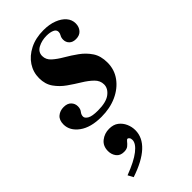

<svg xmlns="http://www.w3.org/2000/svg" viewBox="-245 -514 881 881"><g transform="rotate(-45 196.0 -73.0)"><path d="M146 12Q77 12 37.5 -17Q-2 -46 -2 -87Q-2 -115 14.5 -129Q31 -143 55 -143Q79 -143 91.5 -130Q104 -117 104 -99Q104 -82 95.5 -71.5Q87 -61 87 -49Q87 -38 102.5 -29Q118 -20 155 -20Q209 -20 234.5 -39.5Q260 -59 260 -85Q260 -110 240.5 -129Q221 -148 193 -165Q165 -182 136.5 -202Q108 -222 88.5 -249.5Q69 -277 69 -316Q69 -355 90 -387Q111 -419 149.5 -438.5Q188 -458 239 -458Q277 -458 305.5 -447Q334 -436 350 -417.5Q366 -399 366 -375Q366 -353 353 -338Q340 -323 316 -323Q295 -323 283.5 -334.5Q272 -346 272 -363Q272 -376 277.5 -385Q283 -394 283 -403Q283 -417 268 -423.5Q253 -430 231 -430Q200 -430 175.5 -417Q151 -404 151 -378Q151 -354 170.5 -336.5Q190 -319 218.5 -302.5Q247 -286 275.5 -265.5Q304 -245 323 -216.5Q342 -188 342 -145Q342 -99 316 -63.5Q290 -28 246 -8Q202 12 146 12ZM55 312 41 286Q107 261 139.5 235.5Q172 210 172 187Q172 177 167.5 172Q163 167 160 167Q155 167 149 175Q143 183 133.5 191Q124 199 106 199Q81 199 68.5 182.5Q56 166 56 144Q56 111 79 93Q102 75 132 75Q160 75 177.5 88.5Q195 102 204 122.5Q213 143 213 165Q213 212 173 249Q133 286 55 312Z"/></g></svg>

Font: Libre Bodoni Medium
Style: Italic
Weight: 500
Italic angle: -13°
Designer: Pablo Impallari, Rodrigo Fuenzalida
Foundry: Impallari Type
Version: Version 2.005;gftools[0.9.23]